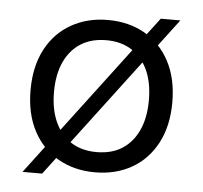

<svg xmlns="http://www.w3.org/2000/svg" viewBox="-45 -577 690 653"><g transform="rotate(5 300.0 -250.0)"><path d="M300 -510Q371 -510 425.5 -479Q480 -448 511 -389.5Q542 -331 542 -250Q542 -169 511 -110.5Q480 -52 425.5 -21Q371 10 300 10Q230 10 175 -21Q120 -52 89 -110.5Q58 -169 58 -250Q58 -331 89 -389.5Q120 -448 175 -479Q230 -510 300 -510ZM300 -441Q249 -441 213 -418Q177 -395 157.5 -352.5Q138 -310 138 -250Q138 -191 157.5 -148Q177 -105 213 -82Q249 -59 300 -59Q351 -59 387 -82Q423 -105 442.5 -148Q462 -191 462 -250Q462 -310 442.5 -352.5Q423 -395 387 -418Q351 -441 300 -441ZM478 -530H545L122 30H55Z"/></g></svg>

Font: Work Sans
Style: Regular
Weight: 400
Designer: Wei Huang
Foundry: Wei Huang
Version: Version 2.006; ttfautohint (v1.8.1.43-b0c9)